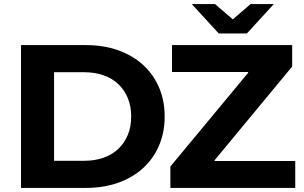

<svg xmlns="http://www.w3.org/2000/svg" viewBox="-20 -921 1489 941"><path d="M83 -700H401Q487 -700 558 -675Q629 -650 680 -604Q731 -558 759 -493.5Q787 -429 787 -350Q787 -271 759 -206.5Q731 -142 680 -96Q629 -50 558 -25Q487 0 401 0H83ZM393 -133Q445 -133 487.5 -148Q530 -163 560 -191.5Q590 -220 606.5 -260Q623 -300 623 -350Q623 -400 606.5 -440Q590 -480 560 -508.5Q530 -537 487.5 -552Q445 -567 393 -567H245V-133ZM1427 -132V0H815V-105L1196 -564V-568H823V-700H1412V-595L1032 -136V-132ZM1322 -901 1190 -757H1052L920 -901H1034L1121 -826L1208 -901Z"/></svg>

Font: CMG Sans
Style: Bold
Weight: 700
Designer: Julieta Ulanovsky
Foundry: Julieta Ulanovsky
Version: Version 7.200